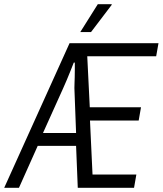

<svg xmlns="http://www.w3.org/2000/svg" viewBox="-70 -891 772 911"><path d="M-50 0 260 -686H682L671 -624H344L356 -382H599L588 -319H357L369 -63H577L566 0H299L291 -199H109L20 0ZM134 -260H291L283 -473Q283 -480 283.5 -493.5Q284 -507 284.5 -524.5Q285 -542 285 -560Q285 -578 285 -594H280Q274 -578 265 -556Q256 -534 247 -512Q238 -490 230 -473ZM311 -739 394 -871H460V-868L362 -739Z"/></svg>

Font: Archivo ExtraCondensed Light
Style: Italic
Weight: 300
Width: 2
Italic angle: -10°
Designer: Hector Gatti
Foundry: Omnibus-Type
Version: Version 2.001